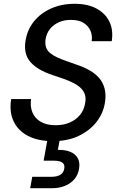

<svg xmlns="http://www.w3.org/2000/svg" viewBox="-20 -732 634 1012"><path d="M258 12Q182 12 129 -15Q76 -42 52 -92Q28 -142 39 -210H144Q138 -172 150.5 -140.5Q163 -109 194 -90.5Q225 -72 273 -72Q316 -72 348.5 -86.5Q381 -101 401.5 -126Q422 -151 428 -184Q434 -212 428 -232Q422 -252 406 -267.5Q390 -283 367.5 -294.5Q345 -306 317 -316Q289 -326 258 -336Q177 -363 140.5 -405Q104 -447 114 -514Q123 -574 158 -618Q193 -662 248.5 -687Q304 -712 374 -712Q442 -712 488.5 -687Q535 -662 556.5 -618Q578 -574 569 -515H463Q468 -543 457.5 -568.5Q447 -594 422 -610.5Q397 -627 356 -627Q321 -628 292 -615.5Q263 -603 244 -580Q225 -557 220 -524Q217 -499 223 -482Q229 -465 244 -452.5Q259 -440 280.5 -430Q302 -420 329 -410.5Q356 -401 387 -390Q423 -378 452.5 -361Q482 -344 502 -321.5Q522 -299 531 -266.5Q540 -234 533 -191Q525 -137 490 -91Q455 -45 396.5 -16.5Q338 12 258 12ZM139 260 150 200H249Q281 200 298.5 189Q316 178 319 155Q322 135 308.5 125Q295 115 264 115H210L232 -7H297L285 58Q321 57 348.5 67.5Q376 78 389 100Q402 122 397 156Q392 189 372 212.5Q352 236 321.5 248Q291 260 255 260Z"/></svg>

Font: DM Sans 10pt Medium
Style: Italic
Weight: 500
Italic angle: -10°
Version: Version 4.004;gftools[0.9.30]